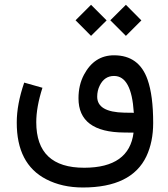

<svg xmlns="http://www.w3.org/2000/svg" viewBox="-20 -602 716 817"><path d="M338.9 111.8Q529.8 111.3 548.3 -37.6L508.8 -38.1Q313.5 -39.1 314 -184.1Q314 -240.2 337.4 -284.2Q381.3 -366.7 465.3 -366.7Q571.8 -366.7 607.9 -263.2Q631.8 -195.8 631.8 -78.6Q631.8 1.5 603 63Q540 195.8 332.5 195.8Q244.1 195.8 176.3 160.6Q50.8 95.7 51.3 -81.1Q51.3 -158.2 83 -250.5L160.6 -228.5Q134.3 -146.5 134.3 -82Q134.3 112.3 338.9 111.8ZM549.3 -123.5Q539.6 -278.8 465.3 -278.8Q424.3 -278.8 404.3 -237.8Q393.6 -216.3 393.6 -190.4Q393.6 -125 508.8 -122.6Q528.8 -122.6 548.3 -122.1H549.8ZM449.4 -515.7 515.7 -581.6 581.6 -515.2 515.7 -449.4ZM301.5 -515.7 367.4 -581.6 433.7 -515.2 367.4 -449.4Z"/></svg>

Font: Nahid FD
Style: FD
Weight: 400
Foundry: DejaVu fonts team - Redesigned by Saber Rastikerdar
Version: Version 0.3.0